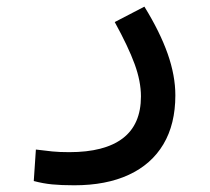

<svg xmlns="http://www.w3.org/2000/svg" viewBox="-20 -322 626 572"><path d="M201.2 230Q162.1 230 135 227.3Q107.9 224.6 80.6 217.3L86.9 123.5Q114.7 127 136 129.2Q157.2 131.3 186.5 131.3Q291.5 131.3 345.7 90.1Q399.9 48.8 399.9 -34.7Q399.9 -79.6 381.1 -131.1Q362.3 -182.6 321.8 -256.3L410.2 -302.2Q456.5 -227.1 479.5 -161.9Q502.4 -96.7 502.4 -38.1Q502.4 47.9 466.8 107.7Q431.2 167.5 363.8 198.7Q296.4 230 201.2 230Z"/></svg>

Font: Cascadia Mono
Style: Regular
Weight: 400
Monospace: yes
Designer: Aaron Bell
Foundry: Saja Typeworks
Version: Version 2404.023